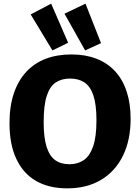

<svg xmlns="http://www.w3.org/2000/svg" viewBox="-20 -1018 766 1051"><path d="M348 13Q248 13 177.5 -27.5Q107 -68 69.5 -148Q32 -228 32 -343Q32 -437 56 -507.5Q80 -578 124.5 -625.5Q169 -673 231 -696.5Q293 -720 371 -720Q447 -720 507 -697Q567 -674 609 -629Q651 -584 673 -518Q695 -452 695 -368Q695 -250 652.5 -164.5Q610 -79 532.5 -33Q455 13 348 13ZM360 -119Q404 -119 437 -140.5Q470 -162 489 -214.5Q508 -267 508 -360Q508 -446 491 -496Q474 -546 442 -567Q410 -588 363 -588Q319 -588 286.5 -567.5Q254 -547 236.5 -495Q219 -443 219 -349Q219 -265 235 -214.5Q251 -164 282 -141.5Q313 -119 360 -119ZM267 -742 148 -939 260 -998 353 -784ZM446 -742 333 -943 448 -998 533 -782Z"/></svg>

Font: Bitter Thin ExtraBold
Style: Regular
Weight: 800
Version: Version 3.020